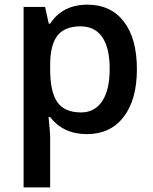

<svg xmlns="http://www.w3.org/2000/svg" viewBox="-20 -570 663 830"><path d="M356 9.8Q253.4 9.8 196.8 -64H189.9Q196.8 4.4 196.8 19V240.2H82V-540H174.8Q178.7 -524.9 190.9 -467.8H196.8Q250.5 -549.8 357.9 -549.8Q459 -549.8 515.4 -476.6Q571.8 -403.3 571.8 -271Q571.8 -138.7 514.4 -64.5Q457 9.8 356 9.8ZM328.1 -456.1Q259.8 -456.1 228.3 -416Q196.8 -376 196.8 -288.1V-271Q196.8 -172.4 228 -128.2Q259.3 -84 330.1 -84Q389.6 -84 421.9 -132.8Q454.1 -181.6 454.1 -272Q454.1 -362.8 422.1 -409.4Q390.1 -456.1 328.1 -456.1Z"/></svg>

Font: f1_57812          
Style: Regular
Weight: 600
Foundry: Ascender Corporation
Version: Version 1.10